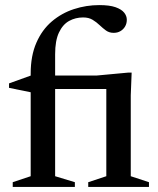

<svg xmlns="http://www.w3.org/2000/svg" viewBox="-20 -734 620 754"><path d="M425.5 -384.5H120.5L101.5 -371.5L15.5 -389V-406.5L108.5 -440L139.5 -437.5H361L484.5 -449H497L493.5 -359.5V-42L565 -18.5V0H326.5V-18.5L397.5 -42V-406ZM196.5 -42 274 -18.5V0H30V-18.5L100.5 -42V-445Q100.5 -515 122.8 -566Q145 -617 183.5 -649.8Q222 -682.5 270.2 -698.2Q318.5 -714 370 -714Q410 -714 433.5 -705.8Q457 -697.5 467.5 -684.5Q478 -671.5 478 -656.5Q478 -641.5 471.2 -630Q464.5 -618.5 453 -611.8Q441.5 -605 426.5 -605Q409 -605 396.2 -614.2Q383.5 -623.5 371.2 -635.2Q359 -647 343.8 -656.2Q328.5 -665.5 306.5 -665.5Q276.5 -665.5 251.5 -651.8Q226.5 -638 211.5 -606.2Q196.5 -574.5 196.5 -521Z"/></svg>

Font: Newsreader 24pt Medium
Style: Regular
Weight: 500
Designer: Hugues Gentile
Foundry: Production Type
Version: Version 1.003